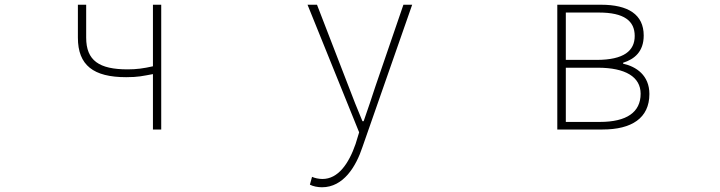

<svg xmlns="http://www.w3.org/2000/svg" viewBox="-20 -547 3040 811"><path d="M626 0H661V-527H626V-267C586 -258 557 -254 519 -254C399 -254 344 -291 344 -388V-527H309V-388C309 -271 375 -221 513 -221C564 -221 582 -226 626 -234Z M1340 244C1431 244 1484 156 1511 74L1721 -527H1684L1566 -183C1551 -138 1533 -82 1516 -35H1511C1491 -82 1469 -138 1452 -183L1319 -527H1279L1497 12L1482 61C1453 145 1408 209 1342 209C1326 209 1309 205 1298 200L1289 233C1302 240 1322 244 1340 244Z M2334 0H2525C2648 0 2723 -48 2723 -150C2723 -229 2667 -266 2612 -278V-282C2660 -297 2699 -329 2699 -397C2699 -486 2633 -527 2519 -527H2334ZM2370 -294V-494H2510C2616 -494 2661 -459 2661 -395C2661 -333 2616 -294 2500 -294ZM2370 -32V-261H2505C2622 -261 2686 -222 2686 -151C2686 -73 2627 -32 2514 -32Z"/></svg>

Font: Harano Aji Gothic TW ExtraLight
Style: Regular
Weight: 250
Foundry: Masamichi Hosoda
Version: HaranoAjiGothicTW-ExtraLight version 20230610;ttx 4.39.4